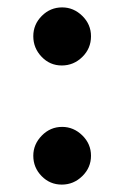

<svg xmlns="http://www.w3.org/2000/svg" viewBox="-20 -490 334 519"><path d="M147 -313Q115 -313 92.5 -336.5Q70 -360 70 -392Q70 -424 93 -447Q116 -470 148 -470Q179 -470 202.5 -447Q226 -424 226 -392Q226 -359 202.5 -336Q179 -313 147 -313ZM147 9Q115 9 92.5 -14Q70 -37 70 -69Q70 -100 93 -123.5Q116 -147 148 -147Q179 -147 202.5 -124Q226 -101 226 -69Q226 -37 202.5 -14Q179 9 147 9Z"/></svg>

Font: Frank Ruhl Libre ExtraBold
Style: Regular
Weight: 800
Designer: Yanek Iontef
Foundry: Fontef
Version: Version 6.003;gftools[0.9.30]